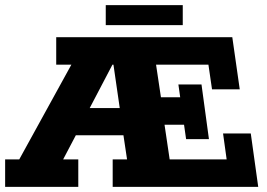

<svg xmlns="http://www.w3.org/2000/svg" viewBox="-22 -728 1041 748"><path d="M-2 0V-107H53L256 -476H197V-583H883L912 -380H804L790 -476H586L605 -349H680L673 -399H763L792 -186H703L695 -242H619L639 -107H861L847 -208H955L984 0H417V-107H473L455 -227L498 -201H239L296 -244L224 -107H283V0ZM306 -266 287 -307H484L448 -283L420 -476H416ZM390 -630V-708H690V-630Z"/></svg>

Font: Rokkitt SemiBold ExtraBold
Style: Regular
Weight: 800
Version: Version 3.103